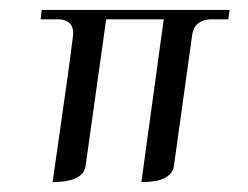

<svg xmlns="http://www.w3.org/2000/svg" viewBox="-20 -361 499 387"><path d="M64 -341H443L440 -322H404Q390 -322 379.5 -314Q369 -306 367 -288L331 -30Q330 -18 323.5 -11Q317 -4 308.5 -0.5Q300 3 289 4.5Q278 6 265 6L310 -322H194L153 -30Q152 -18 145.5 -11Q139 -4 130 -0.5Q121 3 109.5 4.5Q98 6 86 6Q92 -35 97 -70.5Q102 -106 107 -141Q112 -176 117 -211.5Q122 -247 127 -288Q129 -306 120.5 -314Q112 -322 98 -322H62Z"/></svg>

Font: Genos
Style: Italic
Weight: 400
Italic angle: -8°
Version: Version 1.010